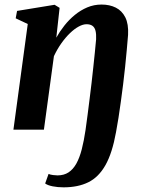

<svg xmlns="http://www.w3.org/2000/svg" viewBox="-20 -570 642 844"><path d="M259.5 253.5Q233.5 253.5 211.2 249Q189 244.5 178.5 236.5L193.5 194.5Q201 198 213.2 199.5Q225.5 201 232.5 201Q261 201 281.2 187.8Q301.5 174.5 315.8 148.8Q330 123 339.5 86Q349 49 356 1.5Q361 -32 365.2 -66.5Q369.5 -101 374 -136Q378.5 -171 382.5 -205.5Q386.5 -240 390 -273.2Q393.5 -306.5 396.8 -338Q400 -369.5 402.5 -397.5Q403.5 -419.5 400 -434.2Q396.5 -449 386.8 -456.2Q377 -463.5 360.5 -463.5Q344.5 -463.5 325.8 -453.2Q307 -443 287.5 -424.2Q268 -405.5 249.8 -379.8Q231.5 -354 217 -323L173 0H39L102 -464.5L49 -489.5L55 -522L220 -549L242 -535.5L227.5 -404.5Q242.5 -431.5 263 -457.5Q283.5 -483.5 308.8 -504.2Q334 -525 363.5 -537.5Q393 -550 426.5 -550Q462 -550 489 -536.5Q516 -523 530.8 -493.8Q545.5 -464.5 543 -417Q540.5 -385.5 537.2 -349.8Q534 -314 530 -275.8Q526 -237.5 521.2 -199Q516.5 -160.5 511.2 -123Q506 -85.5 500.8 -51.8Q495.5 -18 490 11Q473.5 103 443.5 156Q413.5 209 368.2 231.2Q323 253.5 259.5 253.5Z"/></svg>

Font: Merriweather 60pt
Style: Bold Italic
Weight: 700
Italic angle: -7.8°
Version: Version 2.101